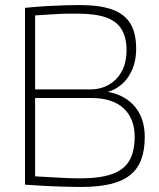

<svg xmlns="http://www.w3.org/2000/svg" viewBox="-20 -730 629 760"><path d="M79 1V-699Q130 -704 167.5 -706Q205 -708 235 -709Q265 -710 294 -710Q376 -710 425 -692Q474 -674 496.5 -636Q519 -598 519 -537Q519 -474 489.5 -428.5Q460 -383 409 -367V-366Q477 -353 515 -306.5Q553 -260 553 -188Q553 -136 539 -98.5Q525 -61 495 -37Q465 -13 417 -1.5Q369 10 302 10Q280 10 260.5 9.5Q241 9 221.5 8.5Q202 8 181 7Q160 6 135 4.5Q110 3 79 1ZM119 -376H336Q380 -376 413 -396Q446 -416 463.5 -450.5Q481 -485 481 -530Q481 -581 461.5 -613.5Q442 -646 399.5 -661Q357 -676 287 -676Q268 -676 253.5 -676Q239 -676 226.5 -675.5Q214 -675 199.5 -674Q185 -673 165.5 -672Q146 -671 119 -669ZM119 -32Q156 -30 181.5 -28.5Q207 -27 227 -26Q247 -25 263 -24.5Q279 -24 297 -24Q376 -24 423.5 -41Q471 -58 492 -94Q513 -130 513 -189Q513 -261 469 -301.5Q425 -342 342 -342H119Z"/></svg>

Font: Georama ExtraLight
Style: Regular
Weight: 250
Version: Version 1.001